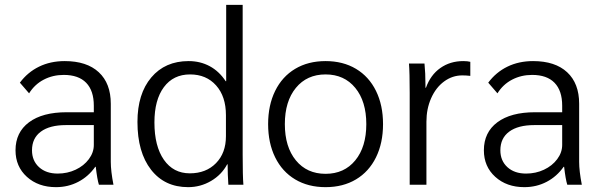

<svg xmlns="http://www.w3.org/2000/svg" viewBox="-20 -762 2482 792"><path d="M44 -142Q44 -216 99.5 -257.5Q155 -299 255 -299H367V-326Q367 -388 335.5 -420.5Q304 -453 243 -453Q198 -453 160.5 -433.5Q123 -414 100 -377L62 -421Q94 -464 141 -487Q188 -510 247 -510Q338 -510 387.5 -464Q437 -418 437 -334V-94Q437 -57 448 0H388Q381 -22 375 -74H373Q345 -34 303 -12Q261 10 211 10Q138 10 91 -32.5Q44 -75 44 -142ZM367 -164V-246H252Q185 -246 148.5 -219Q112 -192 112 -142Q112 -99 141 -72.5Q170 -46 218 -46Q258 -46 292 -62Q326 -78 346.5 -105.5Q367 -133 367 -164Z M547 -259Q547 -375 604 -442.5Q661 -510 758 -510Q806 -510 845 -489Q884 -468 911 -427H913V-742H981V-124Q981 -35 984 0H922Q919 -42 919 -84H917Q894 -41 850.5 -15.5Q807 10 756 10Q659 10 603 -62Q547 -134 547 -259ZM912 -200V-287Q912 -364 871.5 -409.5Q831 -455 764 -455Q695 -455 656 -402.5Q617 -350 617 -257Q617 -159 656 -103Q695 -47 763 -47Q830 -47 871 -89Q912 -131 912 -200Z M1086 -250Q1086 -328 1115 -387Q1144 -446 1197.5 -478Q1251 -510 1323 -510Q1395 -510 1448.5 -478Q1502 -446 1531 -387Q1560 -328 1560 -250Q1560 -172 1531 -113Q1502 -54 1448.5 -22Q1395 10 1323 10Q1251 10 1197.5 -22Q1144 -54 1115 -113Q1086 -172 1086 -250ZM1491 -250Q1491 -344 1445.5 -399.5Q1400 -455 1323 -455Q1246 -455 1200.5 -399.5Q1155 -344 1155 -250Q1155 -156 1200.5 -100.5Q1246 -45 1323 -45Q1400 -45 1445.5 -100.5Q1491 -156 1491 -250Z M1670 -378Q1670 -463 1667 -500H1731Q1735 -461 1735 -412V-400H1737Q1756 -453 1796.5 -481.5Q1837 -510 1891 -510Q1909 -510 1920 -507V-449Q1904 -451 1887 -451Q1846 -451 1812 -426Q1778 -401 1758.5 -357Q1739 -313 1739 -260V0H1670Z M1976 -142Q1976 -216 2031.5 -257.5Q2087 -299 2187 -299H2299V-326Q2299 -388 2267.5 -420.5Q2236 -453 2175 -453Q2130 -453 2092.5 -433.5Q2055 -414 2032 -377L1994 -421Q2026 -464 2073 -487Q2120 -510 2179 -510Q2270 -510 2319.5 -464Q2369 -418 2369 -334V-94Q2369 -57 2380 0H2320Q2313 -22 2307 -74H2305Q2277 -34 2235 -12Q2193 10 2143 10Q2070 10 2023 -32.5Q1976 -75 1976 -142ZM2299 -164V-246H2184Q2117 -246 2080.5 -219Q2044 -192 2044 -142Q2044 -99 2073 -72.5Q2102 -46 2150 -46Q2190 -46 2224 -62Q2258 -78 2278.5 -105.5Q2299 -133 2299 -164Z"/></svg>

Font: Sarabun Light
Style: Regular
Weight: 300
Designer: Suppakit Chalermlarp | Katatrad Co.,Ltd.
Foundry: Cadson Demak Co.,Ltd.
Version: Version 1.000; ttfautohint (v1.6)